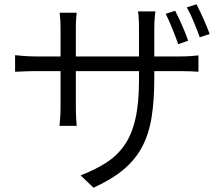

<svg xmlns="http://www.w3.org/2000/svg" viewBox="-20 -810 1040 891"><path d="M793 -760Q802 -743 813.5 -718Q825 -693 835.5 -667.5Q846 -642 853 -621L807 -605Q796 -637 779.5 -677.5Q763 -718 749 -746ZM892 -790Q906 -763 924 -723Q942 -683 953 -652L907 -637Q895 -670 879 -709Q863 -748 847 -776ZM50 -554Q56 -553 87 -550.5Q118 -548 149 -548H261V-681Q261 -696 260 -715.5Q259 -735 257 -751H336Q335 -745 333.5 -726Q332 -707 332 -682V-548H625V-677Q625 -706 623.5 -728.5Q622 -751 620 -757H701Q700 -750 698 -728Q696 -706 696 -677V-548H813Q845 -548 869 -550Q893 -552 901 -553V-477Q894 -478 869.5 -479Q845 -480 813 -480H696V-445Q696 -344 683.5 -266Q671 -188 639.5 -128.5Q608 -69 553 -23Q498 23 414 61L354 4Q421 -22 472 -54.5Q523 -87 557 -135.5Q591 -184 608 -257Q625 -330 625 -438V-480H332V-313Q332 -287 333.5 -259.5Q335 -232 336 -226H256Q257 -232 259 -259Q261 -286 261 -313V-480H149Q118 -480 88 -478.5Q58 -477 50 -477Z"/></svg>

Font: Source Han Sans SC Normal
Style: Regular
Weight: 350
Designer: Ryoko NISHIZUKA 西塚涼子 (kana, bopomofo & ideographs); Paul D. Hunt (Latin, Greek & Cyrillic); Sandoll Communications 산돌커뮤니
Foundry: Adobe
Version: Version 2.004;hotconv 1.0.118;makeotfexe 2.5.65603